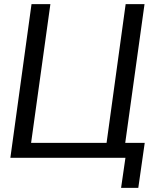

<svg xmlns="http://www.w3.org/2000/svg" viewBox="-20 -761 770 926"><path d="M564 145H647L678 -72H584L677 -741H586L494 -72H130L223 -741H132L30 0H585Z"/></svg>

Font: Cheyenne Sans
Style: Italic
Weight: 400
Italic angle: -8.13011°
Designer: The Public Sans project authors (U.S. Web Design System), Libre Franklin designed by Pablo Impallari and Rodrigo Fuenzal
Foundry: The Cheyenne Sans Project Authors
Version: Version 2.007